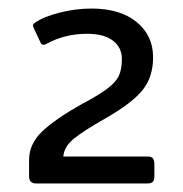

<svg xmlns="http://www.w3.org/2000/svg" viewBox="-20 -715 428 449"><path d="M48 -303V-341Q48 -378 78 -407Q108 -436 172 -472Q212 -493 232 -508.5Q252 -524 258.5 -539Q265 -554 265 -577Q265 -604 244 -620Q223 -636 184 -636Q131 -636 88 -612Q80 -608 76 -613L59 -649L57 -655Q57 -659 62 -662Q82 -676 119.5 -685.5Q157 -695 194 -695Q261 -695 299.5 -663.5Q338 -632 338 -581Q338 -535 313.5 -504.5Q289 -474 228 -439Q175 -409 152.5 -390.5Q130 -372 128 -349H325Q334 -349 337.5 -345Q341 -341 341 -331V-302Q341 -293 337 -289.5Q333 -286 325 -286H64Q48 -286 48 -303Z"/></svg>

Font: Mitr Light
Style: Regular
Weight: 300
Designer: Thanarat Vachiruckul
Foundry: Cadson Demak
Version: Version 1.003